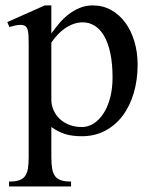

<svg xmlns="http://www.w3.org/2000/svg" viewBox="-20 -489 556 703"><path d="M85 -323.2Q85 -342.8 84.5 -356.7Q84 -370.6 81.3 -379.9Q78.6 -389.2 72.5 -393.6Q66.4 -397.9 55.2 -397.9Q47.4 -397.9 37.6 -396Q27.8 -394 14.2 -390.1L6.8 -408.2L144 -469.2H168V-366.2Q180.2 -383.8 195.6 -402.1Q210.9 -420.4 229.7 -435.3Q248.5 -450.2 271 -459.7Q293.5 -469.2 319.8 -469.2Q356.9 -469.2 387.2 -452.1Q417.5 -435.1 439 -405.8Q460.4 -376.5 472.2 -336.9Q483.9 -297.4 483.9 -252.9Q483.9 -195.8 469.5 -147.7Q455.1 -99.6 428.7 -64.7Q402.3 -29.8 364.5 -10Q326.7 9.8 279.8 9.8Q244.6 9.8 219 2Q193.4 -5.9 168 -23.9V86.9Q168 111.3 170.9 128.2Q173.8 145 181.6 155.8Q189.5 166.5 203.6 171.1Q217.8 175.8 240.2 175.8V193.8H13.2V175.8Q36.1 175.8 50.3 170.9Q64.5 166 72 155.3Q79.6 144.5 82.3 127.7Q85 110.8 85 86.9ZM168 -124Q168 -103.5 176.3 -85.2Q184.6 -66.9 199.2 -53.2Q213.9 -39.6 234.4 -31.7Q254.9 -23.9 279.8 -23.9Q303.2 -23.9 323.5 -37.1Q343.8 -50.3 359.1 -74Q374.5 -97.7 383.3 -131.1Q392.1 -164.6 392.1 -205.1Q392.1 -255.9 384 -293.9Q376 -332 361.3 -357.2Q346.7 -382.3 326.7 -394.8Q306.6 -407.2 283.2 -407.2Q265.1 -407.2 248.5 -401.1Q231.9 -395 217.3 -384.8Q202.6 -374.5 190.2 -361.1Q177.7 -347.7 168 -333Z"/></svg>

Font: Warasṭra
Style: Regular
Weight: 400
Designer: R.S. Wihananto
Foundry: R.S. Wihananto
Version: Version 2.0.1